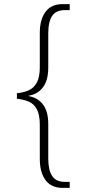

<svg xmlns="http://www.w3.org/2000/svg" viewBox="-20 -780 419 931"><path d="M283 131Q229 131 201 93.5Q173 56 173 -10V-175Q173 -224 158.5 -250.5Q144 -277 119 -287.5Q94 -298 62 -301V-328Q94 -331 119 -342Q144 -353 158.5 -379.5Q173 -406 173 -455V-620Q173 -686 201 -723Q229 -760 283 -760H318V-731H295Q252 -731 233 -703Q214 -675 214 -617V-452Q214 -391 188.5 -357Q163 -323 119 -316V-314Q164 -306 189 -272.5Q214 -239 214 -179V-11Q214 45 233 73.5Q252 102 295 102H318V131Z"/></svg>

Font: Noto Serif Georgian SemiCondensed ExtraLight
Style: Regular
Weight: 200
Width: 4
Designer: Monotype Design Team, Akaki Razmadze
Foundry: Google LLC
Version: Version 2.003; ttfautohint (v1.8.4.7-5d5b)